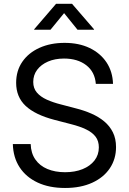

<svg xmlns="http://www.w3.org/2000/svg" viewBox="-20 -960 666 993"><path d="M316.4 12.2Q234.4 12.2 174.6 -15.9Q114.7 -43.9 81.5 -94.7Q48.3 -145.5 46.4 -214.8H138.7Q140.1 -168 162.8 -135.3Q185.5 -102.5 225.3 -85.9Q265.1 -69.3 316.4 -69.3Q367.7 -69.3 407 -85.2Q446.3 -101.1 468.8 -130.1Q491.2 -159.2 491.2 -197.8Q491.2 -230.5 474.6 -252.7Q458 -274.9 425.8 -290.5Q393.6 -306.2 347.2 -317.9L262.7 -339.8Q161.6 -366.2 112.5 -412.4Q63.5 -458.5 63.5 -531.7Q63.5 -594.2 95.5 -640.6Q127.4 -687 184.1 -712.6Q240.7 -738.3 314 -738.3Q388.2 -738.3 443.6 -711.7Q499 -685.1 530.8 -637.5Q562.5 -589.8 564.5 -526.4H475.6Q470.7 -588.4 426 -622.8Q381.3 -657.2 311 -657.2Q264.2 -657.2 228.3 -641.6Q192.4 -626 172.1 -598.9Q151.9 -571.8 151.9 -536.1Q151.9 -503.4 170.7 -481.4Q189.5 -459.5 221.7 -444.8Q253.9 -430.2 294.9 -419.9L373 -399.4Q415.5 -388.7 452.9 -372.3Q490.2 -356 518.8 -332.3Q547.4 -308.6 563.7 -275.9Q580.1 -243.2 580.1 -199.2Q580.1 -137.7 548.1 -89.8Q516.1 -42 456.8 -14.9Q397.5 12.2 316.4 12.2ZM241.2 -806.2H156.7V-808.6L270 -940.4H352.5L466.3 -808.6V-806.2H380.9L311.5 -892.1Z"/></svg>

Font: Inter 24pt
Style: Regular
Weight: 400
Designer: Rasmus Andersson
Foundry: rsms
Version: Version 4.001;git-66647c0bb